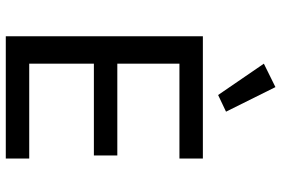

<svg xmlns="http://www.w3.org/2000/svg" viewBox="-178 -818 995 680"><g transform="rotate(90 320.0 -477.5)"><path d="M108 0V-698H541V-615H205V-395H530V-312H205V-83H541V0ZM205 -914 288 -955 375 -780 316 -752Z"/></g></svg>

Font: Writer
Style: Regular
Weight: 400
Monospace: yes
Designer: Mike Abbink, Paul van der Laan, Pieter van Rosmalen
Foundry: Bold Monday
Version: Version 2.001 2020